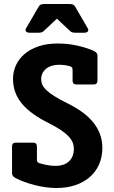

<svg xmlns="http://www.w3.org/2000/svg" viewBox="-20 -921 570 957"><path d="M490.2 -184.1Q490.2 -138.2 473.6 -101.1Q457 -64 426.8 -37.8Q396.5 -11.7 354.2 2.2Q312 16.1 261.2 16.1Q234.9 16.1 207 12.2Q179.2 8.3 152.6 1.5Q126 -5.4 101.8 -14.2Q77.6 -22.9 58.1 -33.2Q40 -42.5 40 -58.1V-190.9Q40 -210 59.1 -210H145Q164.1 -210 164.1 -190.9V-125Q164.1 -118.2 166.5 -114.3Q168.9 -110.4 175.8 -107.9Q192.9 -102.5 214.1 -98.4Q235.4 -94.2 255.9 -94.2Q299.8 -94.2 324 -116.9Q348.1 -139.6 348.1 -179.2Q348.1 -196.3 341.8 -211.7Q335.4 -227.1 321 -242.2Q306.6 -257.3 283.2 -272.9Q259.8 -288.6 225.1 -306.2Q180.7 -328.1 147 -352.1Q113.3 -376 90.6 -402.8Q67.9 -429.7 56.4 -460.7Q44.9 -491.7 44.9 -527.8Q44.9 -564.5 59.8 -596.4Q74.7 -628.4 103 -652.3Q131.3 -676.3 172.4 -690.2Q213.4 -704.1 266.1 -704.1Q316.4 -704.1 360.8 -694.6Q405.3 -685.1 441.9 -669.9Q454.6 -664.6 460.2 -658.4Q465.8 -652.3 465.8 -642.1V-519Q465.8 -500 446.8 -500H360.8Q341.8 -500 341.8 -519V-570.8Q341.8 -581.5 338.1 -585.4Q334.5 -589.4 326.2 -591.8Q317.9 -594.2 304.2 -596.2Q290.5 -598.1 276.9 -598.1Q250.5 -598.1 232.9 -591.3Q215.3 -584.5 204.8 -574Q194.3 -563.5 189.7 -551.3Q185.1 -539.1 185.1 -527.8Q185.1 -512.7 190.9 -499Q196.8 -485.4 211.7 -471.2Q226.6 -457 252 -441.2Q277.3 -425.3 316.9 -405.8Q355.5 -386.7 387.5 -364Q419.4 -341.3 442.1 -314.2Q464.8 -287.1 477.5 -254.6Q490.2 -222.2 490.2 -184.1ZM418 -778.8Q421.9 -772.5 418.2 -765.1Q414.6 -757.8 397.9 -757.8H358.4Q348.6 -757.8 341.8 -759.3Q335 -760.7 329.6 -766.1L263.7 -828.1L197.8 -766.1Q192.4 -760.7 185.3 -759.3Q178.2 -757.8 168.5 -757.8H129.4Q121.1 -757.8 116.2 -759.8Q111.3 -761.7 109.1 -764.9Q106.9 -768.1 107.2 -771.7Q107.4 -775.4 109.4 -778.8L172.4 -887.2Q176.8 -895 182.9 -897.9Q189 -900.9 199.7 -900.9H327.6Q338.4 -900.9 344.5 -897.9Q350.6 -895 355 -887.2Z"/></svg>

Font: New Telegraph
Style: Bold
Weight: 700
Designer: Frank Baranowski
Foundry: Frank Baranowski
Version: Version 3.001